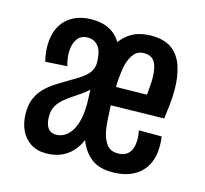

<svg xmlns="http://www.w3.org/2000/svg" viewBox="-84 -620 776 726"><g transform="rotate(15 304.5 -257.0)"><path d="M152 8Q116 8 91 -9Q66 -26 53 -54.5Q40 -83 40 -121Q40 -154 50.5 -178Q61 -202 79 -220Q97 -238 119 -252Q141 -266 163 -279Q181 -289 197 -299Q213 -309 225.5 -320Q238 -331 244.5 -344.5Q251 -358 251 -374Q250 -419 234 -437.5Q218 -456 194 -456Q166 -456 152 -435.5Q138 -415 138 -383Q138 -371 140 -358Q142 -345 146 -331L61 -326Q57 -342 55 -357.5Q53 -373 53 -388Q53 -429 69 -460Q85 -491 116 -508.5Q147 -526 191 -526Q220 -526 241.5 -519Q263 -512 278.5 -499Q294 -486 305 -468Q324 -495 353.5 -510Q383 -525 424 -525Q476 -525 505.5 -502.5Q535 -480 548 -440Q561 -400 561 -348Q561 -321 558 -293Q555 -265 551 -235Q528 -235 492.5 -234Q457 -233 418 -232.5Q379 -232 343 -231Q344 -204 345.5 -180Q347 -156 350 -136Q356 -102 371 -82Q386 -62 415 -62Q437 -62 450 -71.5Q463 -81 468.5 -97Q474 -113 474 -132Q474 -140 473 -149Q472 -158 470 -167H559Q561 -157 561.5 -147.5Q562 -138 562 -128Q562 -86 545 -54.5Q528 -23 494.5 -5.5Q461 12 412 12Q360 12 329.5 -12.5Q299 -37 283 -79Q272 -52 253.5 -32.5Q235 -13 210 -2.5Q185 8 152 8ZM172 -70Q195 -70 214 -86Q233 -102 244 -134Q255 -166 255 -213Q255 -222 254.5 -231.5Q254 -241 254 -250Q254 -259 253 -268Q242 -257 228 -247.5Q214 -238 201 -229Q181 -216 164 -202Q147 -188 137.5 -171Q128 -154 128 -131Q128 -112 132.5 -98.5Q137 -85 146.5 -77.5Q156 -70 172 -70ZM344 -303 465 -305Q466 -321 467.5 -337Q469 -353 469 -366Q469 -393 464.5 -412.5Q460 -432 448 -443Q436 -454 414 -454Q390 -454 376 -437.5Q362 -421 354 -393Q351 -381 349 -366Q347 -351 345.5 -335.5Q344 -320 344 -303Z"/></g></svg>

Font: Truculenta SemiBold
Style: Regular
Weight: 600
Version: Version 1.002